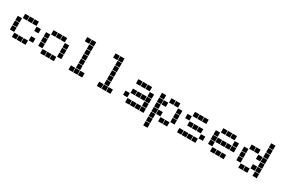

<svg xmlns="http://www.w3.org/2000/svg" viewBox="112 -2013 5176 3525"><g transform="rotate(30 2700.0 -250.0)"><path d="M106 -495Q105 -495 105 -495Q105 -495 105 -494V-406Q105 -405 105 -405Q105 -405 106 -405H194Q195 -405 195 -405Q195 -405 195 -406V-494Q195 -495 195 -495Q195 -495 194 -495ZM206 -495Q205 -495 205 -495Q205 -495 205 -494V-406Q205 -405 205 -405Q205 -405 206 -405H294Q295 -405 295 -405Q295 -405 295 -406V-494Q295 -495 295 -495Q295 -495 294 -495ZM306 -495Q305 -495 305 -495Q305 -495 305 -494V-406Q305 -405 305 -405Q305 -405 306 -405H394Q395 -405 395 -405Q395 -405 395 -406V-494Q395 -495 395 -495Q395 -495 394 -495ZM6 -395Q5 -395 5 -395Q5 -395 5 -394V-306Q5 -305 5 -305Q5 -305 6 -305H94Q95 -305 95 -305Q95 -305 95 -306V-394Q95 -395 95 -395Q95 -395 94 -395ZM406 -395Q405 -395 405 -395Q405 -395 405 -394V-306Q405 -305 405 -305Q405 -305 406 -305H494Q495 -305 495 -305Q495 -305 495 -306V-394Q495 -395 495 -395Q495 -395 494 -395ZM6 -295Q5 -295 5 -295Q5 -295 5 -294V-206Q5 -205 5 -205Q5 -205 6 -205H94Q95 -205 95 -205Q95 -205 95 -206V-294Q95 -295 95 -295Q95 -295 94 -295ZM6 -195Q5 -195 5 -195Q5 -195 5 -194V-106Q5 -105 5 -105Q5 -105 6 -105H94Q95 -105 95 -105Q95 -105 95 -106V-194Q95 -195 95 -195Q95 -195 94 -195ZM406 -195Q405 -195 405 -195Q405 -195 405 -194V-106Q405 -105 405 -105Q405 -105 406 -105H494Q495 -105 495 -105Q495 -105 495 -106V-194Q495 -195 495 -195Q495 -195 494 -195ZM106 -95Q105 -95 105 -95Q105 -95 105 -94V-6Q105 -5 105 -5Q105 -5 106 -5H194Q195 -5 195 -5Q195 -5 195 -6V-94Q195 -95 195 -95Q195 -95 194 -95ZM206 -95Q205 -95 205 -95Q205 -95 205 -94V-6Q205 -5 205 -5Q205 -5 206 -5H294Q295 -5 295 -5Q295 -5 295 -6V-94Q295 -95 295 -95Q295 -95 294 -95ZM306 -95Q305 -95 305 -95Q305 -95 305 -94V-6Q305 -5 305 -5Q305 -5 306 -5H394Q395 -5 395 -5Q395 -5 395 -6V-94Q395 -95 395 -95Q395 -95 394 -95Z M706 -495Q705 -495 705 -495Q705 -495 705 -494V-406Q705 -405 705 -405Q705 -405 706 -405H794Q795 -405 795 -405Q795 -405 795 -406V-494Q795 -495 795 -495Q795 -495 794 -495ZM806 -495Q805 -495 805 -495Q805 -495 805 -494V-406Q805 -405 805 -405Q805 -405 806 -405H894Q895 -405 895 -405Q895 -405 895 -406V-494Q895 -495 895 -495Q895 -495 894 -495ZM906 -495Q905 -495 905 -495Q905 -495 905 -494V-406Q905 -405 905 -405Q905 -405 906 -405H994Q995 -405 995 -405Q995 -405 995 -406V-494Q995 -495 995 -495Q995 -495 994 -495ZM606 -395Q605 -395 605 -395Q605 -395 605 -394V-306Q605 -305 605 -305Q605 -305 606 -305H694Q695 -305 695 -305Q695 -305 695 -306V-394Q695 -395 695 -395Q695 -395 694 -395ZM1006 -395Q1005 -395 1005 -395Q1005 -395 1005 -394V-306Q1005 -305 1005 -305Q1005 -305 1006 -305H1094Q1095 -305 1095 -305Q1095 -305 1095 -306V-394Q1095 -395 1095 -395Q1095 -395 1094 -395ZM606 -295Q605 -295 605 -295Q605 -295 605 -294V-206Q605 -205 605 -205Q605 -205 606 -205H694Q695 -205 695 -205Q695 -205 695 -206V-294Q695 -295 695 -295Q695 -295 694 -295ZM1006 -295Q1005 -295 1005 -295Q1005 -295 1005 -294V-206Q1005 -205 1005 -205Q1005 -205 1006 -205H1094Q1095 -205 1095 -205Q1095 -205 1095 -206V-294Q1095 -295 1095 -295Q1095 -295 1094 -295ZM606 -195Q605 -195 605 -195Q605 -195 605 -194V-106Q605 -105 605 -105Q605 -105 606 -105H694Q695 -105 695 -105Q695 -105 695 -106V-194Q695 -195 695 -195Q695 -195 694 -195ZM1006 -195Q1005 -195 1005 -195Q1005 -195 1005 -194V-106Q1005 -105 1005 -105Q1005 -105 1006 -105H1094Q1095 -105 1095 -105Q1095 -105 1095 -106V-194Q1095 -195 1095 -195Q1095 -195 1094 -195ZM706 -95Q705 -95 705 -95Q705 -95 705 -94V-6Q705 -5 705 -5Q705 -5 706 -5H794Q795 -5 795 -5Q795 -5 795 -6V-94Q795 -95 795 -95Q795 -95 794 -95ZM806 -95Q805 -95 805 -95Q805 -95 805 -94V-6Q805 -5 805 -5Q805 -5 806 -5H894Q895 -5 895 -5Q895 -5 895 -6V-94Q895 -95 895 -95Q895 -95 894 -95ZM906 -95Q905 -95 905 -95Q905 -95 905 -94V-6Q905 -5 905 -5Q905 -5 906 -5H994Q995 -5 995 -5Q995 -5 995 -6V-94Q995 -95 995 -95Q995 -95 994 -95Z M1306 -695Q1305 -695 1305 -695Q1305 -695 1305 -694V-606Q1305 -605 1305 -605Q1305 -605 1306 -605H1394Q1395 -605 1395 -605Q1395 -605 1395 -606V-694Q1395 -695 1395 -695Q1395 -695 1394 -695ZM1406 -695Q1405 -695 1405 -695Q1405 -695 1405 -694V-606Q1405 -605 1405 -605Q1405 -605 1406 -605H1494Q1495 -605 1495 -605Q1495 -605 1495 -606V-694Q1495 -695 1495 -695Q1495 -695 1494 -695ZM1406 -595Q1405 -595 1405 -595Q1405 -595 1405 -594V-506Q1405 -505 1405 -505Q1405 -505 1406 -505H1494Q1495 -505 1495 -505Q1495 -505 1495 -506V-594Q1495 -595 1495 -595Q1495 -595 1494 -595ZM1406 -495Q1405 -495 1405 -495Q1405 -495 1405 -494V-406Q1405 -405 1405 -405Q1405 -405 1406 -405H1494Q1495 -405 1495 -405Q1495 -405 1495 -406V-494Q1495 -495 1495 -495Q1495 -495 1494 -495ZM1406 -395Q1405 -395 1405 -395Q1405 -395 1405 -394V-306Q1405 -305 1405 -305Q1405 -305 1406 -305H1494Q1495 -305 1495 -305Q1495 -305 1495 -306V-394Q1495 -395 1495 -395Q1495 -395 1494 -395ZM1406 -295Q1405 -295 1405 -295Q1405 -295 1405 -294V-206Q1405 -205 1405 -205Q1405 -205 1406 -205H1494Q1495 -205 1495 -205Q1495 -205 1495 -206V-294Q1495 -295 1495 -295Q1495 -295 1494 -295ZM1406 -195Q1405 -195 1405 -195Q1405 -195 1405 -194V-106Q1405 -105 1405 -105Q1405 -105 1406 -105H1494Q1495 -105 1495 -105Q1495 -105 1495 -106V-194Q1495 -195 1495 -195Q1495 -195 1494 -195ZM1306 -95Q1305 -95 1305 -95Q1305 -95 1305 -94V-6Q1305 -5 1305 -5Q1305 -5 1306 -5H1394Q1395 -5 1395 -5Q1395 -5 1395 -6V-94Q1395 -95 1395 -95Q1395 -95 1394 -95ZM1406 -95Q1405 -95 1405 -95Q1405 -95 1405 -94V-6Q1405 -5 1405 -5Q1405 -5 1406 -5H1494Q1495 -5 1495 -5Q1495 -5 1495 -6V-94Q1495 -95 1495 -95Q1495 -95 1494 -95ZM1506 -95Q1505 -95 1505 -95Q1505 -95 1505 -94V-6Q1505 -5 1505 -5Q1505 -5 1506 -5H1594Q1595 -5 1595 -5Q1595 -5 1595 -6V-94Q1595 -95 1595 -95Q1595 -95 1594 -95Z M1906 -695Q1905 -695 1905 -695Q1905 -695 1905 -694V-606Q1905 -605 1905 -605Q1905 -605 1906 -605H1994Q1995 -605 1995 -605Q1995 -605 1995 -606V-694Q1995 -695 1995 -695Q1995 -695 1994 -695ZM2006 -695Q2005 -695 2005 -695Q2005 -695 2005 -694V-606Q2005 -605 2005 -605Q2005 -605 2006 -605H2094Q2095 -605 2095 -605Q2095 -605 2095 -606V-694Q2095 -695 2095 -695Q2095 -695 2094 -695ZM2006 -595Q2005 -595 2005 -595Q2005 -595 2005 -594V-506Q2005 -505 2005 -505Q2005 -505 2006 -505H2094Q2095 -505 2095 -505Q2095 -505 2095 -506V-594Q2095 -595 2095 -595Q2095 -595 2094 -595ZM2006 -495Q2005 -495 2005 -495Q2005 -495 2005 -494V-406Q2005 -405 2005 -405Q2005 -405 2006 -405H2094Q2095 -405 2095 -405Q2095 -405 2095 -406V-494Q2095 -495 2095 -495Q2095 -495 2094 -495ZM2006 -395Q2005 -395 2005 -395Q2005 -395 2005 -394V-306Q2005 -305 2005 -305Q2005 -305 2006 -305H2094Q2095 -305 2095 -305Q2095 -305 2095 -306V-394Q2095 -395 2095 -395Q2095 -395 2094 -395ZM2006 -295Q2005 -295 2005 -295Q2005 -295 2005 -294V-206Q2005 -205 2005 -205Q2005 -205 2006 -205H2094Q2095 -205 2095 -205Q2095 -205 2095 -206V-294Q2095 -295 2095 -295Q2095 -295 2094 -295ZM2006 -195Q2005 -195 2005 -195Q2005 -195 2005 -194V-106Q2005 -105 2005 -105Q2005 -105 2006 -105H2094Q2095 -105 2095 -105Q2095 -105 2095 -106V-194Q2095 -195 2095 -195Q2095 -195 2094 -195ZM1906 -95Q1905 -95 1905 -95Q1905 -95 1905 -94V-6Q1905 -5 1905 -5Q1905 -5 1906 -5H1994Q1995 -5 1995 -5Q1995 -5 1995 -6V-94Q1995 -95 1995 -95Q1995 -95 1994 -95ZM2006 -95Q2005 -95 2005 -95Q2005 -95 2005 -94V-6Q2005 -5 2005 -5Q2005 -5 2006 -5H2094Q2095 -5 2095 -5Q2095 -5 2095 -6V-94Q2095 -95 2095 -95Q2095 -95 2094 -95ZM2106 -95Q2105 -95 2105 -95Q2105 -95 2105 -94V-6Q2105 -5 2105 -5Q2105 -5 2106 -5H2194Q2195 -5 2195 -5Q2195 -5 2195 -6V-94Q2195 -95 2195 -95Q2195 -95 2194 -95Z M2506 -495Q2505 -495 2505 -495Q2505 -495 2505 -494V-406Q2505 -405 2505 -405Q2505 -405 2506 -405H2594Q2595 -405 2595 -405Q2595 -405 2595 -406V-494Q2595 -495 2595 -495Q2595 -495 2594 -495ZM2606 -495Q2605 -495 2605 -495Q2605 -495 2605 -494V-406Q2605 -405 2605 -405Q2605 -405 2606 -405H2694Q2695 -405 2695 -405Q2695 -405 2695 -406V-494Q2695 -495 2695 -495Q2695 -495 2694 -495ZM2706 -495Q2705 -495 2705 -495Q2705 -495 2705 -494V-406Q2705 -405 2705 -405Q2705 -405 2706 -405H2794Q2795 -405 2795 -405Q2795 -405 2795 -406V-494Q2795 -495 2795 -495Q2795 -495 2794 -495ZM2806 -395Q2805 -395 2805 -395Q2805 -395 2805 -394V-306Q2805 -305 2805 -305Q2805 -305 2806 -305H2894Q2895 -305 2895 -305Q2895 -305 2895 -306V-394Q2895 -395 2895 -395Q2895 -395 2894 -395ZM2506 -295Q2505 -295 2505 -295Q2505 -295 2505 -294V-206Q2505 -205 2505 -205Q2505 -205 2506 -205H2594Q2595 -205 2595 -205Q2595 -205 2595 -206V-294Q2595 -295 2595 -295Q2595 -295 2594 -295ZM2606 -295Q2605 -295 2605 -295Q2605 -295 2605 -294V-206Q2605 -205 2605 -205Q2605 -205 2606 -205H2694Q2695 -205 2695 -205Q2695 -205 2695 -206V-294Q2695 -295 2695 -295Q2695 -295 2694 -295ZM2706 -295Q2705 -295 2705 -295Q2705 -295 2705 -294V-206Q2705 -205 2705 -205Q2705 -205 2706 -205H2794Q2795 -205 2795 -205Q2795 -205 2795 -206V-294Q2795 -295 2795 -295Q2795 -295 2794 -295ZM2806 -295Q2805 -295 2805 -295Q2805 -295 2805 -294V-206Q2805 -205 2805 -205Q2805 -205 2806 -205H2894Q2895 -205 2895 -205Q2895 -205 2895 -206V-294Q2895 -295 2895 -295Q2895 -295 2894 -295ZM2406 -195Q2405 -195 2405 -195Q2405 -195 2405 -194V-106Q2405 -105 2405 -105Q2405 -105 2406 -105H2494Q2495 -105 2495 -105Q2495 -105 2495 -106V-194Q2495 -195 2495 -195Q2495 -195 2494 -195ZM2806 -195Q2805 -195 2805 -195Q2805 -195 2805 -194V-106Q2805 -105 2805 -105Q2805 -105 2806 -105H2894Q2895 -105 2895 -105Q2895 -105 2895 -106V-194Q2895 -195 2895 -195Q2895 -195 2894 -195ZM2506 -95Q2505 -95 2505 -95Q2505 -95 2505 -94V-6Q2505 -5 2505 -5Q2505 -5 2506 -5H2594Q2595 -5 2595 -5Q2595 -5 2595 -6V-94Q2595 -95 2595 -95Q2595 -95 2594 -95ZM2606 -95Q2605 -95 2605 -95Q2605 -95 2605 -94V-6Q2605 -5 2605 -5Q2605 -5 2606 -5H2694Q2695 -5 2695 -5Q2695 -5 2695 -6V-94Q2695 -95 2695 -95Q2695 -95 2694 -95ZM2706 -95Q2705 -95 2705 -95Q2705 -95 2705 -94V-6Q2705 -5 2705 -5Q2705 -5 2706 -5H2794Q2795 -5 2795 -5Q2795 -5 2795 -6V-94Q2795 -95 2795 -95Q2795 -95 2794 -95ZM2806 -95Q2805 -95 2805 -95Q2805 -95 2805 -94V-6Q2805 -5 2805 -5Q2805 -5 2806 -5H2894Q2895 -5 2895 -5Q2895 -5 2895 -6V-94Q2895 -95 2895 -95Q2895 -95 2894 -95Z M3006 -495Q3005 -495 3005 -495Q3005 -495 3005 -494V-406Q3005 -405 3005 -405Q3005 -405 3006 -405H3094Q3095 -405 3095 -405Q3095 -405 3095 -406V-494Q3095 -495 3095 -495Q3095 -495 3094 -495ZM3206 -495Q3205 -495 3205 -495Q3205 -495 3205 -494V-406Q3205 -405 3205 -405Q3205 -405 3206 -405H3294Q3295 -405 3295 -405Q3295 -405 3295 -406V-494Q3295 -495 3295 -495Q3295 -495 3294 -495ZM3306 -495Q3305 -495 3305 -495Q3305 -495 3305 -494V-406Q3305 -405 3305 -405Q3305 -405 3306 -405H3394Q3395 -405 3395 -405Q3395 -405 3395 -406V-494Q3395 -495 3395 -495Q3395 -495 3394 -495ZM3006 -395Q3005 -395 3005 -395Q3005 -395 3005 -394V-306Q3005 -305 3005 -305Q3005 -305 3006 -305H3094Q3095 -305 3095 -305Q3095 -305 3095 -306V-394Q3095 -395 3095 -395Q3095 -395 3094 -395ZM3106 -395Q3105 -395 3105 -395Q3105 -395 3105 -394V-306Q3105 -305 3105 -305Q3105 -305 3106 -305H3194Q3195 -305 3195 -305Q3195 -305 3195 -306V-394Q3195 -395 3195 -395Q3195 -395 3194 -395ZM3406 -395Q3405 -395 3405 -395Q3405 -395 3405 -394V-306Q3405 -305 3405 -305Q3405 -305 3406 -305H3494Q3495 -305 3495 -305Q3495 -305 3495 -306V-394Q3495 -395 3495 -395Q3495 -395 3494 -395ZM3006 -295Q3005 -295 3005 -295Q3005 -295 3005 -294V-206Q3005 -205 3005 -205Q3005 -205 3006 -205H3094Q3095 -205 3095 -205Q3095 -205 3095 -206V-294Q3095 -295 3095 -295Q3095 -295 3094 -295ZM3406 -295Q3405 -295 3405 -295Q3405 -295 3405 -294V-206Q3405 -205 3405 -205Q3405 -205 3406 -205H3494Q3495 -205 3495 -205Q3495 -205 3495 -206V-294Q3495 -295 3495 -295Q3495 -295 3494 -295ZM3006 -195Q3005 -195 3005 -195Q3005 -195 3005 -194V-106Q3005 -105 3005 -105Q3005 -105 3006 -105H3094Q3095 -105 3095 -105Q3095 -105 3095 -106V-194Q3095 -195 3095 -195Q3095 -195 3094 -195ZM3106 -195Q3105 -195 3105 -195Q3105 -195 3105 -194V-106Q3105 -105 3105 -105Q3105 -105 3106 -105H3194Q3195 -105 3195 -105Q3195 -105 3195 -106V-194Q3195 -195 3195 -195Q3195 -195 3194 -195ZM3406 -195Q3405 -195 3405 -195Q3405 -195 3405 -194V-106Q3405 -105 3405 -105Q3405 -105 3406 -105H3494Q3495 -105 3495 -105Q3495 -105 3495 -106V-194Q3495 -195 3495 -195Q3495 -195 3494 -195ZM3006 -95Q3005 -95 3005 -95Q3005 -95 3005 -94V-6Q3005 -5 3005 -5Q3005 -5 3006 -5H3094Q3095 -5 3095 -5Q3095 -5 3095 -6V-94Q3095 -95 3095 -95Q3095 -95 3094 -95ZM3206 -95Q3205 -95 3205 -95Q3205 -95 3205 -94V-6Q3205 -5 3205 -5Q3205 -5 3206 -5H3294Q3295 -5 3295 -5Q3295 -5 3295 -6V-94Q3295 -95 3295 -95Q3295 -95 3294 -95ZM3306 -95Q3305 -95 3305 -95Q3305 -95 3305 -94V-6Q3305 -5 3305 -5Q3305 -5 3306 -5H3394Q3395 -5 3395 -5Q3395 -5 3395 -6V-94Q3395 -95 3395 -95Q3395 -95 3394 -95ZM3006 5Q3005 5 3005 5Q3005 5 3005 6V94Q3005 95 3005 95Q3005 95 3006 95H3094Q3095 95 3095 95Q3095 95 3095 94V6Q3095 5 3095 5Q3095 5 3094 5ZM3006 105Q3005 105 3005 105Q3005 105 3005 106V194Q3005 195 3005 195Q3005 195 3006 195H3094Q3095 195 3095 195Q3095 195 3095 194V106Q3095 105 3095 105Q3095 105 3094 105Z M3706 -495Q3705 -495 3705 -495Q3705 -495 3705 -494V-406Q3705 -405 3705 -405Q3705 -405 3706 -405H3794Q3795 -405 3795 -405Q3795 -405 3795 -406V-494Q3795 -495 3795 -495Q3795 -495 3794 -495ZM3806 -495Q3805 -495 3805 -495Q3805 -495 3805 -494V-406Q3805 -405 3805 -405Q3805 -405 3806 -405H3894Q3895 -405 3895 -405Q3895 -405 3895 -406V-494Q3895 -495 3895 -495Q3895 -495 3894 -495ZM3906 -495Q3905 -495 3905 -495Q3905 -495 3905 -494V-406Q3905 -405 3905 -405Q3905 -405 3906 -405H3994Q3995 -405 3995 -405Q3995 -405 3995 -406V-494Q3995 -495 3995 -495Q3995 -495 3994 -495ZM3606 -395Q3605 -395 3605 -395Q3605 -395 3605 -394V-306Q3605 -305 3605 -305Q3605 -305 3606 -305H3694Q3695 -305 3695 -305Q3695 -305 3695 -306V-394Q3695 -395 3695 -395Q3695 -395 3694 -395ZM3706 -295Q3705 -295 3705 -295Q3705 -295 3705 -294V-206Q3705 -205 3705 -205Q3705 -205 3706 -205H3794Q3795 -205 3795 -205Q3795 -205 3795 -206V-294Q3795 -295 3795 -295Q3795 -295 3794 -295ZM3806 -295Q3805 -295 3805 -295Q3805 -295 3805 -294V-206Q3805 -205 3805 -205Q3805 -205 3806 -205H3894Q3895 -205 3895 -205Q3895 -205 3895 -206V-294Q3895 -295 3895 -295Q3895 -295 3894 -295ZM3906 -295Q3905 -295 3905 -295Q3905 -295 3905 -294V-206Q3905 -205 3905 -205Q3905 -205 3906 -205H3994Q3995 -205 3995 -205Q3995 -205 3995 -206V-294Q3995 -295 3995 -295Q3995 -295 3994 -295ZM4006 -195Q4005 -195 4005 -195Q4005 -195 4005 -194V-106Q4005 -105 4005 -105Q4005 -105 4006 -105H4094Q4095 -105 4095 -105Q4095 -105 4095 -106V-194Q4095 -195 4095 -195Q4095 -195 4094 -195ZM3606 -95Q3605 -95 3605 -95Q3605 -95 3605 -94V-6Q3605 -5 3605 -5Q3605 -5 3606 -5H3694Q3695 -5 3695 -5Q3695 -5 3695 -6V-94Q3695 -95 3695 -95Q3695 -95 3694 -95ZM3706 -95Q3705 -95 3705 -95Q3705 -95 3705 -94V-6Q3705 -5 3705 -5Q3705 -5 3706 -5H3794Q3795 -5 3795 -5Q3795 -5 3795 -6V-94Q3795 -95 3795 -95Q3795 -95 3794 -95ZM3806 -95Q3805 -95 3805 -95Q3805 -95 3805 -94V-6Q3805 -5 3805 -5Q3805 -5 3806 -5H3894Q3895 -5 3895 -5Q3895 -5 3895 -6V-94Q3895 -95 3895 -95Q3895 -95 3894 -95ZM3906 -95Q3905 -95 3905 -95Q3905 -95 3905 -94V-6Q3905 -5 3905 -5Q3905 -5 3906 -5H3994Q3995 -5 3995 -5Q3995 -5 3995 -6V-94Q3995 -95 3995 -95Q3995 -95 3994 -95Z M4306 -495Q4305 -495 4305 -495Q4305 -495 4305 -494V-406Q4305 -405 4305 -405Q4305 -405 4306 -405H4394Q4395 -405 4395 -405Q4395 -405 4395 -406V-494Q4395 -495 4395 -495Q4395 -495 4394 -495ZM4406 -495Q4405 -495 4405 -495Q4405 -495 4405 -494V-406Q4405 -405 4405 -405Q4405 -405 4406 -405H4494Q4495 -405 4495 -405Q4495 -405 4495 -406V-494Q4495 -495 4495 -495Q4495 -495 4494 -495ZM4506 -495Q4505 -495 4505 -495Q4505 -495 4505 -494V-406Q4505 -405 4505 -405Q4505 -405 4506 -405H4594Q4595 -405 4595 -405Q4595 -405 4595 -406V-494Q4595 -495 4595 -495Q4595 -495 4594 -495ZM4206 -395Q4205 -395 4205 -395Q4205 -395 4205 -394V-306Q4205 -305 4205 -305Q4205 -305 4206 -305H4294Q4295 -305 4295 -305Q4295 -305 4295 -306V-394Q4295 -395 4295 -395Q4295 -395 4294 -395ZM4606 -395Q4605 -395 4605 -395Q4605 -395 4605 -394V-306Q4605 -305 4605 -305Q4605 -305 4606 -305H4694Q4695 -305 4695 -305Q4695 -305 4695 -306V-394Q4695 -395 4695 -395Q4695 -395 4694 -395ZM4206 -295Q4205 -295 4205 -295Q4205 -295 4205 -294V-206Q4205 -205 4205 -205Q4205 -205 4206 -205H4294Q4295 -205 4295 -205Q4295 -205 4295 -206V-294Q4295 -295 4295 -295Q4295 -295 4294 -295ZM4306 -295Q4305 -295 4305 -295Q4305 -295 4305 -294V-206Q4305 -205 4305 -205Q4305 -205 4306 -205H4394Q4395 -205 4395 -205Q4395 -205 4395 -206V-294Q4395 -295 4395 -295Q4395 -295 4394 -295ZM4406 -295Q4405 -295 4405 -295Q4405 -295 4405 -294V-206Q4405 -205 4405 -205Q4405 -205 4406 -205H4494Q4495 -205 4495 -205Q4495 -205 4495 -206V-294Q4495 -295 4495 -295Q4495 -295 4494 -295ZM4506 -295Q4505 -295 4505 -295Q4505 -295 4505 -294V-206Q4505 -205 4505 -205Q4505 -205 4506 -205H4594Q4595 -205 4595 -205Q4595 -205 4595 -206V-294Q4595 -295 4595 -295Q4595 -295 4594 -295ZM4606 -295Q4605 -295 4605 -295Q4605 -295 4605 -294V-206Q4605 -205 4605 -205Q4605 -205 4606 -205H4694Q4695 -205 4695 -205Q4695 -205 4695 -206V-294Q4695 -295 4695 -295Q4695 -295 4694 -295ZM4206 -195Q4205 -195 4205 -195Q4205 -195 4205 -194V-106Q4205 -105 4205 -105Q4205 -105 4206 -105H4294Q4295 -105 4295 -105Q4295 -105 4295 -106V-194Q4295 -195 4295 -195Q4295 -195 4294 -195ZM4306 -95Q4305 -95 4305 -95Q4305 -95 4305 -94V-6Q4305 -5 4305 -5Q4305 -5 4306 -5H4394Q4395 -5 4395 -5Q4395 -5 4395 -6V-94Q4395 -95 4395 -95Q4395 -95 4394 -95ZM4406 -95Q4405 -95 4405 -95Q4405 -95 4405 -94V-6Q4405 -5 4405 -5Q4405 -5 4406 -5H4494Q4495 -5 4495 -5Q4495 -5 4495 -6V-94Q4495 -95 4495 -95Q4495 -95 4494 -95ZM4506 -95Q4505 -95 4505 -95Q4505 -95 4505 -94V-6Q4505 -5 4505 -5Q4505 -5 4506 -5H4594Q4595 -5 4595 -5Q4595 -5 4595 -6V-94Q4595 -95 4595 -95Q4595 -95 4594 -95Z M5206 -695Q5205 -695 5205 -695Q5205 -695 5205 -694V-606Q5205 -605 5205 -605Q5205 -605 5206 -605H5294Q5295 -605 5295 -605Q5295 -605 5295 -606V-694Q5295 -695 5295 -695Q5295 -695 5294 -695ZM5206 -595Q5205 -595 5205 -595Q5205 -595 5205 -594V-506Q5205 -505 5205 -505Q5205 -505 5206 -505H5294Q5295 -505 5295 -505Q5295 -505 5295 -506V-594Q5295 -595 5295 -595Q5295 -595 5294 -595ZM4906 -495Q4905 -495 4905 -495Q4905 -495 4905 -494V-406Q4905 -405 4905 -405Q4905 -405 4906 -405H4994Q4995 -405 4995 -405Q4995 -405 4995 -406V-494Q4995 -495 4995 -495Q4995 -495 4994 -495ZM5006 -495Q5005 -495 5005 -495Q5005 -495 5005 -494V-406Q5005 -405 5005 -405Q5005 -405 5006 -405H5094Q5095 -405 5095 -405Q5095 -405 5095 -406V-494Q5095 -495 5095 -495Q5095 -495 5094 -495ZM5206 -495Q5205 -495 5205 -495Q5205 -495 5205 -494V-406Q5205 -405 5205 -405Q5205 -405 5206 -405H5294Q5295 -405 5295 -405Q5295 -405 5295 -406V-494Q5295 -495 5295 -495Q5295 -495 5294 -495ZM4806 -395Q4805 -395 4805 -395Q4805 -395 4805 -394V-306Q4805 -305 4805 -305Q4805 -305 4806 -305H4894Q4895 -305 4895 -305Q4895 -305 4895 -306V-394Q4895 -395 4895 -395Q4895 -395 4894 -395ZM5106 -395Q5105 -395 5105 -395Q5105 -395 5105 -394V-306Q5105 -305 5105 -305Q5105 -305 5106 -305H5194Q5195 -305 5195 -305Q5195 -305 5195 -306V-394Q5195 -395 5195 -395Q5195 -395 5194 -395ZM5206 -395Q5205 -395 5205 -395Q5205 -395 5205 -394V-306Q5205 -305 5205 -305Q5205 -305 5206 -305H5294Q5295 -305 5295 -305Q5295 -305 5295 -306V-394Q5295 -395 5295 -395Q5295 -395 5294 -395ZM4806 -295Q4805 -295 4805 -295Q4805 -295 4805 -294V-206Q4805 -205 4805 -205Q4805 -205 4806 -205H4894Q4895 -205 4895 -205Q4895 -205 4895 -206V-294Q4895 -295 4895 -295Q4895 -295 4894 -295ZM5206 -295Q5205 -295 5205 -295Q5205 -295 5205 -294V-206Q5205 -205 5205 -205Q5205 -205 5206 -205H5294Q5295 -205 5295 -205Q5295 -205 5295 -206V-294Q5295 -295 5295 -295Q5295 -295 5294 -295ZM4806 -195Q4805 -195 4805 -195Q4805 -195 4805 -194V-106Q4805 -105 4805 -105Q4805 -105 4806 -105H4894Q4895 -105 4895 -105Q4895 -105 4895 -106V-194Q4895 -195 4895 -195Q4895 -195 4894 -195ZM5106 -195Q5105 -195 5105 -195Q5105 -195 5105 -194V-106Q5105 -105 5105 -105Q5105 -105 5106 -105H5194Q5195 -105 5195 -105Q5195 -105 5195 -106V-194Q5195 -195 5195 -195Q5195 -195 5194 -195ZM5206 -195Q5205 -195 5205 -195Q5205 -195 5205 -194V-106Q5205 -105 5205 -105Q5205 -105 5206 -105H5294Q5295 -105 5295 -105Q5295 -105 5295 -106V-194Q5295 -195 5295 -195Q5295 -195 5294 -195ZM4906 -95Q4905 -95 4905 -95Q4905 -95 4905 -94V-6Q4905 -5 4905 -5Q4905 -5 4906 -5H4994Q4995 -5 4995 -5Q4995 -5 4995 -6V-94Q4995 -95 4995 -95Q4995 -95 4994 -95ZM5006 -95Q5005 -95 5005 -95Q5005 -95 5005 -94V-6Q5005 -5 5005 -5Q5005 -5 5006 -5H5094Q5095 -5 5095 -5Q5095 -5 5095 -6V-94Q5095 -95 5095 -95Q5095 -95 5094 -95ZM5206 -95Q5205 -95 5205 -95Q5205 -95 5205 -94V-6Q5205 -5 5205 -5Q5205 -5 5206 -5H5294Q5295 -5 5295 -5Q5295 -5 5295 -6V-94Q5295 -95 5295 -95Q5295 -95 5294 -95Z"/></g></svg>

Font: Doto Black
Style: Regular
Weight: 900
Version: Version 1.000